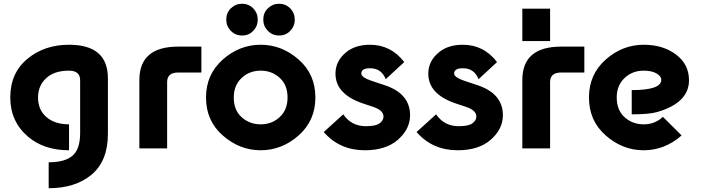

<svg xmlns="http://www.w3.org/2000/svg" viewBox="-20 -783 3699 1013"><path d="M344.2 9.8Q212.9 9.8 128.9 -61Q34.2 -141.1 34.2 -269Q34.2 -397 123.8 -471.9Q213.4 -546.9 344.2 -546.9Q549.3 -546.9 549.3 -370.1V-77.1Q549.3 66.4 462.9 138.7Q377 210 236.8 210V73.2Q321.8 73.2 362.3 38.8Q402.8 4.4 402.8 -80.6V-359.4Q402.8 -410.2 344.2 -410.2Q266.1 -410.2 223.6 -370.6Q180.7 -331.1 180.7 -268.1Q180.7 -204.1 224.1 -166Q268.6 -127 344.2 -127Z M715.3 0V-360.8Q715.3 -537.1 920.4 -537.1H1042.5V-400.4H920.4Q861.8 -400.4 861.8 -350.1V0Z M1452.1 -763.2Q1487.3 -763.2 1511.2 -738.8Q1535.2 -714.4 1535.2 -679.2Q1535.2 -644.5 1510.7 -619.6Q1487.8 -595.7 1452.6 -595.7Q1417 -595.7 1393.1 -620.4Q1369.1 -645 1369.1 -679.2Q1369.1 -715.8 1393.1 -738.8Q1418.5 -763.2 1452.1 -763.2ZM1256.8 -763.2Q1292 -763.2 1315.9 -738.8Q1339.8 -714.4 1339.8 -679.2Q1339.8 -644.5 1315.4 -619.6Q1292.5 -595.7 1257.3 -595.7Q1221.7 -595.7 1197.8 -620.4Q1173.8 -645 1173.8 -679.2Q1173.8 -715.8 1197.8 -738.8Q1223.1 -763.2 1256.8 -763.2ZM1355.5 9.8Q1243.7 9.8 1154.8 -68.8Q1066.9 -146 1066.9 -268.6Q1066.9 -390.1 1155.3 -468.8Q1243.7 -546.9 1355.5 -546.9Q1467.3 -546.9 1556.2 -468.3Q1644 -391.1 1644 -268.6Q1644 -147 1555.7 -68.4Q1466.8 9.8 1355.5 9.8ZM1355.5 -127Q1415.5 -127 1457 -166.5Q1497.1 -204.6 1497.1 -268.6Q1497.1 -334.5 1456.5 -371.6Q1415 -410.2 1355.5 -410.2Q1294.9 -410.2 1253.9 -370.6Q1213.4 -332 1213.4 -268.6Q1213.4 -202.6 1253.9 -165.5Q1296.4 -127 1355.5 -127Z M1904.8 9.8Q1772 9.8 1688 -86.4L1791 -179.7Q1834 -117.2 1910.2 -117.2Q1963.4 -117.2 1983.4 -132.8Q2003.4 -147.9 2003.4 -168Q2003.4 -201.2 1948.7 -219.2L1896 -236.8Q1750 -285.6 1750 -394.5Q1750 -462.4 1808.1 -508.8Q1856 -546.9 1932.1 -546.9Q2042.5 -546.9 2112.8 -455.6L2015.1 -365.2Q1992.7 -422.9 1932.1 -422.9Q1886.2 -422.9 1886.2 -395Q1886.2 -374.5 1942.4 -356L2009.8 -333.5Q2143.6 -289.1 2143.6 -174.8Q2143.6 -102.1 2079.1 -45.4Q2015.6 9.8 1904.8 9.8Z M2394.5 9.8Q2261.7 9.8 2177.7 -86.4L2280.8 -179.7Q2323.7 -117.2 2399.9 -117.2Q2453.1 -117.2 2473.1 -132.8Q2493.2 -147.9 2493.2 -168Q2493.2 -201.2 2438.5 -219.2L2385.7 -236.8Q2239.7 -285.6 2239.7 -394.5Q2239.7 -462.4 2297.9 -508.8Q2345.7 -546.9 2421.9 -546.9Q2532.2 -546.9 2602.5 -455.6L2504.9 -365.2Q2482.4 -422.9 2421.9 -422.9Q2376 -422.9 2376 -395Q2376 -374.5 2432.1 -356L2499.5 -333.5Q2633.3 -289.1 2633.3 -174.8Q2633.3 -102.1 2568.8 -45.4Q2505.4 9.8 2394.5 9.8Z M2735.8 0V-360.8Q2735.8 -537.1 2940.9 -537.1H3063V-400.4H2940.9Q2882.3 -400.4 2882.3 -350.1V0ZM2735.8 -737.3H2882.3V-566.4H2735.8Z M3576.2 -68.4Q3487.3 9.8 3376 9.8Q3264.2 9.8 3175.3 -68.8Q3087.4 -146 3087.4 -268.6Q3087.4 -390.6 3175.8 -468.8Q3264.2 -546.9 3376.5 -546.9Q3478 -546.9 3546.9 -495.1Q3615.2 -443.8 3615.2 -359.4Q3615.2 -240.7 3447.3 -191.9Q3405.3 -179.7 3313 -179.7V-307.6Q3468.8 -307.6 3468.8 -361.8Q3468.8 -380.9 3443.8 -395.5Q3418.5 -410.2 3376 -410.2Q3315.4 -410.2 3274.4 -370.6Q3233.9 -332 3233.9 -268.6Q3233.9 -202.6 3274.4 -165.5Q3316.9 -127 3376 -127Q3436 -127 3477.5 -166.5Z"/></svg>

Font: New Shape
Style: Bold
Weight: 700
Designer: Wojciech Kalinowski "wmk69" (wmk69@o2.pl)
Foundry: Wojciech Kalinowski "wmk69" (wmk69@o2.pl)
Version: Version 2.1.1; 2021-05-14